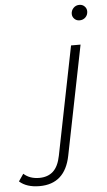

<svg xmlns="http://www.w3.org/2000/svg" viewBox="-235 -769 563 1006"><g transform="rotate(-5 46.0 -266.0)"><path d="M-68 198Q-136 198 -174 164L-148 126Q-116 155 -66 155Q-21 155 7 129.5Q35 104 46 48L160 -522H210L95 52Q66 198 -68 198ZM216 -649Q200 -649 189 -660Q178 -671 178 -686Q178 -704 190.5 -717Q203 -730 222 -730Q238 -730 249 -719Q260 -708 260 -693Q260 -674 247.5 -661.5Q235 -649 216 -649Z"/></g></svg>

Font: Montserrat Light
Style: Italic
Weight: 300
Italic angle: -11.3°
Designer: Julieta Ulanovsky
Foundry: Julieta Ulanovsky
Version: Version 9.000; ttfautohint (v1.8.4.7-5d5b)